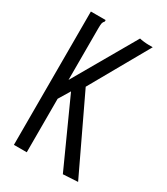

<svg xmlns="http://www.w3.org/2000/svg" viewBox="-162 -700 674 777"><g transform="rotate(30 175.0 -312.0)"><path d="M123 -303 91 -250V0H31V-623H100V-616Q94 -610 92.5 -603Q91 -596 91 -579V-338L258 -628Q265 -626 278 -624.5Q291 -623 302 -623H320L165 -349L331 0L262 4Z"/></g></svg>

Font: Inconsolata ExtraCondensed
Style: Regular
Weight: 400
Width: 2
Monospace: yes
Designer: Raph Levien, Cyreal, Brenton Simpson
Foundry: Raph Levien, Cyreal, Google
Version: Version 3.000; ttfautohint (v1.8.2.53-6de2)